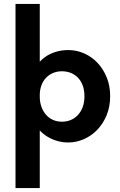

<svg xmlns="http://www.w3.org/2000/svg" viewBox="-20 -720 614 980"><path d="M183 240V-111V-126V-325.5V-332.5V-700H59.2V-332.5V-325.5V240ZM328.5 7.2Q369.8 7.2 408.4 -9.8Q447 -26.8 476.8 -57.8Q506.5 -88.8 524.4 -132.4Q542.3 -176 542.3 -229Q542.3 -282 524.6 -325.1Q507 -368.3 477.6 -399.3Q448.3 -430.3 409.6 -447.4Q371 -464.5 328.5 -464.5Q292.5 -464.5 261.6 -454.4Q230.8 -444.3 207.5 -427Q184.3 -409.8 169.8 -387.9Q155.3 -366 153 -342V-234.5H183Q183 -260.8 191 -283.1Q199 -305.5 213.8 -321.6Q228.5 -337.7 249.6 -347Q270.8 -356.2 296.3 -356.2Q319.2 -356.2 340.1 -348.4Q361 -340.5 376.9 -324.5Q392.7 -308.5 401.9 -284.5Q411 -260.5 411 -228.5Q411 -198.5 402.4 -174.5Q393.7 -150.5 378.1 -133.5Q362.5 -116.5 341.5 -107.6Q320.5 -98.8 296 -98.8Q271.3 -98.8 250.4 -108.1Q229.5 -117.5 214.8 -134.4Q200 -151.3 191.5 -174.9Q183 -198.5 183 -226.8H148V-120.8Q153.8 -94.3 169.9 -70.9Q186 -47.5 209.9 -30.4Q233.8 -13.3 264.3 -3Q294.8 7.2 328.5 7.2Z"/></svg>

Font: Tilda Sans VF
Style: Regular
Weight: 400
Designer: ParaType Ltd
Foundry: ParaType Ltd
Version: Version 1.010